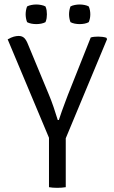

<svg xmlns="http://www.w3.org/2000/svg" viewBox="-20 -854 522 876"><path d="M203.5 -271H280V0Q272 1.5 261.8 2.2Q251.5 3 241 3Q231 3 220.8 2.2Q210.5 1.5 203.5 0ZM394 -683Q402 -685.5 411 -686.2Q420 -687 428 -687Q438 -687 447.2 -685.8Q456.5 -684.5 465 -682L468.5 -675.5L271 -201.5H213.5L15 -674.5Q31 -683.5 43 -686.8Q55 -690 65 -690Q81 -690 90.5 -680.8Q100 -671.5 107 -653.5L203.5 -421Q213.5 -397.5 224.8 -364.5Q236 -331.5 243.5 -306.5H248.5Q254 -323.5 262.2 -346.8Q270.5 -370 278.5 -391Q286.5 -412 290 -421.5ZM343.5 -744Q332.5 -744 321 -746.2Q309.5 -748.5 301.5 -753Q298 -762.5 296.5 -771.5Q295 -780.5 295 -788.5Q295 -797 296.5 -806Q298 -815 301.5 -824.5Q309.5 -829 321 -831.2Q332.5 -833.5 343.5 -833.5Q354.5 -833.5 366 -831.2Q377.5 -829 385 -824.5Q389 -815 390.5 -806Q392 -797 392 -788.5Q392 -780.5 390.5 -771.5Q389 -762.5 385 -753Q377.5 -748.5 366 -746.2Q354.5 -744 343.5 -744ZM145.5 -744Q134.5 -744 123 -746.2Q111.5 -748.5 103.5 -753Q100 -762.5 98.5 -771.5Q97 -780.5 97 -788.5Q97 -797 98.5 -806Q100 -815 103.5 -824.5Q111.5 -829 123 -831.2Q134.5 -833.5 145.5 -833.5Q156.5 -833.5 168 -831.2Q179.5 -829 187.5 -824.5Q191.5 -815 192.8 -806Q194 -797 194 -788.5Q194 -780.5 192.8 -771.5Q191.5 -762.5 187.5 -753Q179.5 -748.5 168 -746.2Q156.5 -744 145.5 -744Z"/></svg>

Font: Signika Light Light
Style: Regular
Weight: 300
Version: Version 2.001